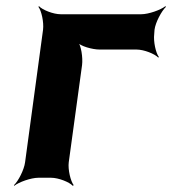

<svg xmlns="http://www.w3.org/2000/svg" viewBox="-20 -574 556 620"><path d="M478 -464 479 -478C482 -502 502 -539 516 -552L514 -554C499 -542 460 -528 436 -528H176C152 -528 117 -542 106 -554L104 -552C114 -539 122 -502 119 -478L61 -50C58 -26 39 11 25 24L26 26C41 14 80 0 104 0H145C169 0 204 14 215 26L218 24C208 11 199 -26 202 -50L245 -364C248 -388 242 -428 231 -440L229 -438C239 -425 278 -414 302 -414H421C445 -414 480 -400 491 -388L493 -390C483 -403 475 -440 478 -464Z"/></svg>

Font: Asimov
Style: EdgeIt
Weight: 500
Designer: Google
Version: Version 2.000980: 2014